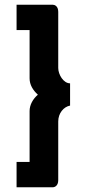

<svg xmlns="http://www.w3.org/2000/svg" viewBox="-20 -760 357 811"><path d="M50 -633H105V-429C105 -402 119 -379 140 -360C119 -342 105 -317 105 -291V-76H50V31H203C211 31 226 25 226 1V-247C226 -282 249 -309 276 -314V-408C248 -408 226 -445 226 -473V-710C226 -735 210 -740 203 -740H50Z"/></svg>

Font: FIGSv2-sans-serif
Style: Bold
Weight: 700
Designer: Matt McInerney, Pablo Impallari, Rodrigo Fuenzalida,Mirko Velimirovic
Foundry: Matt McInerney, Pablo Impallari, Rodrigo Fuenzalida
Version: Version 4.021;hotconv 1.0.109;makeotfexe 2.5.65596